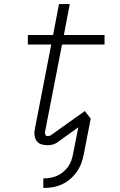

<svg xmlns="http://www.w3.org/2000/svg" viewBox="-20 -702 590 944"><path d="M193 222V175H197Q213 175 229 172Q245 169 261 162Q277 155 290.5 143.5Q304 132 314.5 118Q325 104 330.5 88Q336 72 339 56L365 -76L259 0Q248 7 236.5 9.5Q225 12 213 12Q198 12 183.5 7.5Q169 3 160.5 -8.5Q152 -20 150 -35.5Q148 -51 151 -66L232 -483H117V-530H241L270 -682H323L294 -530H494V-483H285L202 -57Q200 -49 202.5 -41Q205 -33 214 -33Q218 -33 222.5 -34Q227 -35 230 -37L397 -156L426 -119L392 56Q388 78 380 100Q372 122 358 142Q344 162 325.5 178Q307 194 285.5 204Q264 214 241.5 218Q219 222 197 222Z"/></svg>

Font: Lode Dark
Style: Italic
Weight: 400
Italic angle: -11°
Monospace: yes
Designer: Belleve Invis
Foundry: Belleve Invis
Version: Version 29.2.0; ttfautohint (v1.8.3)